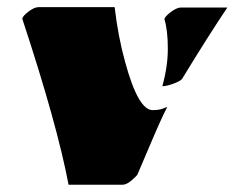

<svg xmlns="http://www.w3.org/2000/svg" viewBox="-20 -509 646 529"><path d="M433.1 -456.1Q433.1 -462.4 450 -475.3Q466.8 -488.3 478.5 -488.3H606.4Q555.7 -413.1 481.9 -292Q478 -286.1 458.7 -278.8Q439.5 -271.5 427.2 -271.5Q442.4 -325.2 442.4 -375Q442.4 -424.8 433.1 -456.1ZM168.9 0Q137.7 -165.5 41.5 -457Q41.5 -463.9 57.9 -476.6Q74.2 -489.3 86.4 -489.3H295.9Q305.2 -408.7 324.7 -338.4Q360.8 -205.6 400.4 -205.6Q418 -205.6 428.5 -209.7Q439 -213.9 440.9 -214.4Q425.8 -186 393.3 -109.4Q360.8 -32.7 358.9 -28.6Q356.9 -24.4 342.8 -12.2Q328.6 0 317.4 0Z"/></svg>

Font: Emblema One
Style: Regular
Weight: 400
Designer: Riccardo De Franceschi
Foundry: Riccardo De Franceschi
Version: Version 1.003